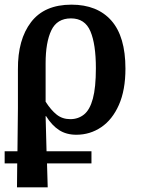

<svg xmlns="http://www.w3.org/2000/svg" viewBox="-21 -568 630 825"><path d="M-1 134V82H54L56 -103V-270Q55 -398 112.5 -473Q170 -548 286 -548Q397 -548 457.5 -479.5Q518 -411 518 -273Q518 -181 490 -117.5Q462 -54 414 -21.5Q366 11 307 11Q264 11 233 -9Q202 -29 177 -69H175L179 82H372V134H181L184 237H52L53 134ZM281 -56Q315 -56 340 -76Q365 -96 378 -144Q391 -192 391 -275Q391 -378 367.5 -433.5Q344 -489 284 -489Q224 -489 199.5 -437.5Q175 -386 175 -296V-131Q198 -95 222.5 -75.5Q247 -56 281 -56Z"/></svg>

Font: Noto Serif SemiCondensed SemiBold
Style: Regular
Weight: 600
Width: 4
Designer: Monotype Design Team
Foundry: Monotype Imaging Inc.
Version: Version 2.013; ttfautohint (v1.8.4.7-5d5b)